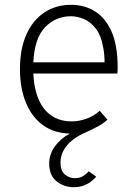

<svg xmlns="http://www.w3.org/2000/svg" viewBox="-20 -543 566 798"><path d="M287 235Q245.5 235 215 210.5Q184.5 186 184.5 136Q184.5 98.5 207.8 65.8Q231 33 270.5 12Q205.5 11 159 -22.5Q112.5 -56 87.8 -116Q63 -176 63 -256Q63 -341 90.2 -400.8Q117.5 -460.5 165.2 -491.8Q213 -523 275.5 -523Q331 -523 374.8 -495.8Q418.5 -468.5 443.8 -411.2Q469 -354 469 -264Q469 -258 468.8 -251.2Q468.5 -244.5 468 -237.5H118.5Q119.5 -224.5 120.5 -212.2Q121.5 -200 124 -186Q138 -112.5 177.5 -75.5Q217 -38.5 278 -38.5Q307.5 -38.5 338 -49Q368.5 -59.5 394.5 -82.5L426.5 -45.5Q408.5 -29 385.8 -17Q363 -5 338 6.5Q305.5 20 281.5 39Q257.5 58 244.5 81.5Q231.5 105 231.5 133Q231.5 167.5 250 182.5Q268.5 197.5 290.5 197.5Q313.5 197.5 327.5 187.5Q341.5 177.5 349 169L380 191.5Q370.5 202.5 357.5 212.2Q344.5 222 327 228.5Q309.5 235 287 235ZM118.5 -284H414.5Q414.5 -300.5 413.2 -316Q412 -331.5 408.5 -347.5Q399.5 -397.5 377.5 -425.2Q355.5 -453 328 -464.2Q300.5 -475.5 275.5 -475.5Q211.5 -475.5 167.5 -430Q123.5 -384.5 118.5 -284Z"/></svg>

Font: Overpass ExtraLight
Style: Regular
Weight: 250
Designer: Delve Withrington, Dave Bailey, Thomas Jockin
Foundry: Delve Fonts LLC
Version: Version 4.000